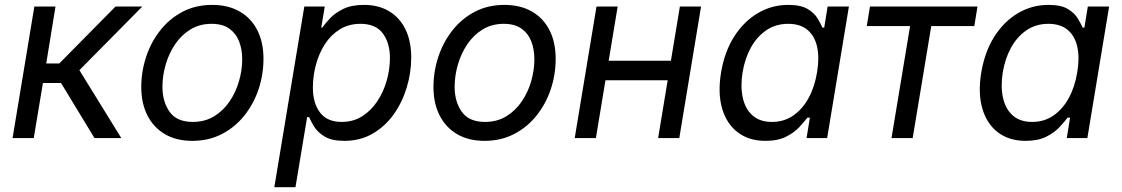

<svg xmlns="http://www.w3.org/2000/svg" viewBox="-20 -573 4656 797"><path d="M32.2 0 122.6 -545.9H210.4L171.9 -309.6H226.1L459.5 -545.9H570.8L309.6 -281.7L483.4 0H372.1L233.4 -228.5H158.2L120.1 0Z M778.3 11.7Q712.4 11.7 665 -15.9Q617.7 -43.5 592 -93.8Q566.4 -144 566.4 -211.4Q566.4 -276.4 586.7 -337.4Q606.9 -398.4 645.3 -447Q683.6 -495.6 738 -524.2Q792.5 -552.7 860.8 -552.7Q926.8 -552.7 974.6 -525.4Q1022.5 -498 1048.1 -447.8Q1073.7 -397.5 1073.7 -329.1Q1073.7 -263.2 1053.2 -202.1Q1032.7 -141.1 993.9 -92.8Q955.1 -44.4 900.6 -16.4Q846.2 11.7 778.3 11.7ZM780.3 -66.9Q830.6 -66.9 868.9 -90.3Q907.2 -113.8 933.1 -152.1Q959 -190.4 972.2 -236.3Q985.4 -282.2 985.4 -327.1Q985.4 -368.7 972.2 -401.9Q959 -435.1 931.2 -454.6Q903.3 -474.1 858.4 -474.1Q808.6 -474.1 770.5 -450.7Q732.4 -427.2 706.5 -388.7Q680.7 -350.1 667.5 -304Q654.3 -257.8 654.3 -212.4Q654.3 -150.9 684.1 -108.9Q713.9 -66.9 780.3 -66.9Z M1118.7 204.1 1243.2 -545.9H1328.1L1313.5 -458.5H1317.9Q1329.6 -475.1 1350.3 -497.3Q1371.1 -519.5 1405.3 -536.1Q1439.5 -552.7 1491.2 -552.7Q1551.3 -552.7 1595.2 -526.4Q1639.2 -500 1663.1 -451.2Q1687 -402.3 1687 -334.5Q1687 -271 1668.2 -209.2Q1649.4 -147.5 1613.8 -97.7Q1578.1 -47.9 1526.6 -18.1Q1475.1 11.7 1409.7 11.7Q1356.4 11.7 1326.9 -6.6Q1297.4 -24.9 1283.4 -48.3Q1269.5 -71.8 1263.2 -86.9H1254.9L1206.5 204.1ZM1397.9 -66.9Q1446.8 -66.9 1484.1 -90.8Q1521.5 -114.7 1547.1 -154.1Q1572.8 -193.4 1585.7 -240Q1598.6 -286.6 1598.6 -332Q1598.6 -394.5 1569.1 -434.3Q1539.6 -474.1 1476.6 -474.1Q1427.2 -474.1 1390.1 -450.9Q1353 -427.7 1328.4 -389.2Q1303.7 -350.6 1291.3 -303.7Q1278.8 -256.8 1278.8 -209.5Q1278.8 -144.5 1308.6 -105.7Q1338.4 -66.9 1397.9 -66.9Z M1991.2 11.7Q1925.3 11.7 1877.9 -15.9Q1830.6 -43.5 1804.9 -93.8Q1779.3 -144 1779.3 -211.4Q1779.3 -276.4 1799.6 -337.4Q1819.8 -398.4 1858.2 -447Q1896.5 -495.6 1950.9 -524.2Q2005.4 -552.7 2073.7 -552.7Q2139.6 -552.7 2187.5 -525.4Q2235.4 -498 2261 -447.8Q2286.6 -397.5 2286.6 -329.1Q2286.6 -263.2 2266.1 -202.1Q2245.6 -141.1 2206.8 -92.8Q2168 -44.4 2113.5 -16.4Q2059.1 11.7 1991.2 11.7ZM1993.2 -66.9Q2043.5 -66.9 2081.8 -90.3Q2120.1 -113.8 2146 -152.1Q2171.9 -190.4 2185.1 -236.3Q2198.2 -282.2 2198.2 -327.1Q2198.2 -368.7 2185.1 -401.9Q2171.9 -435.1 2144 -454.6Q2116.2 -474.1 2071.3 -474.1Q2021.5 -474.1 1983.4 -450.7Q1945.3 -427.2 1919.4 -388.7Q1893.6 -350.1 1880.4 -304Q1867.2 -257.8 1867.2 -212.4Q1867.2 -150.9 1897 -108.9Q1926.8 -66.9 1993.2 -66.9Z M2785.2 -320.8 2771.5 -239.7H2472.2L2485.8 -320.8ZM2543.9 -545.9 2453.6 0H2365.7L2456.1 -545.9ZM2890.1 -545.9 2799.8 0H2711.9L2802.2 -545.9Z M3157.2 11.7Q3089.4 11.7 3043 -23.2Q2996.6 -58.1 2977.8 -121.8Q2959 -185.5 2973.1 -272Q2987.8 -358.9 3027.8 -421.6Q3067.9 -484.4 3126 -518.6Q3184.1 -552.7 3252 -552.7Q3304.7 -552.7 3333 -535.4Q3361.3 -518.1 3374.3 -495.8Q3387.2 -473.6 3394 -458.5H3401.4L3415.5 -545.9H3503.9L3413.6 0H3328.1L3341.8 -84.5H3331.5Q3319.3 -68.4 3298.3 -45.7Q3277.3 -22.9 3243.2 -5.6Q3209 11.7 3157.2 11.7ZM3184.6 -66.9Q3234.4 -66.9 3272.7 -93.3Q3311 -119.6 3336.4 -166Q3361.8 -212.4 3371.6 -272.9Q3381.8 -333.5 3371.8 -378.7Q3361.8 -423.8 3331.8 -449Q3301.8 -474.1 3252 -474.1Q3199.7 -474.1 3160.4 -447Q3121.1 -419.9 3096.4 -374.5Q3071.8 -329.1 3062.5 -272.9Q3053.2 -215.8 3063 -168.9Q3072.8 -122.1 3103 -94.5Q3133.3 -66.9 3184.6 -66.9Z M3680.7 0 3757.8 -464.8H3578.1L3591.3 -545.9H4037.6L4024.4 -464.8H3845.7L3768.6 0Z M4237.3 11.7Q4169.4 11.7 4123 -23.2Q4076.7 -58.1 4057.9 -121.8Q4039.1 -185.5 4053.2 -272Q4067.9 -358.9 4107.9 -421.6Q4147.9 -484.4 4206.1 -518.6Q4264.2 -552.7 4332 -552.7Q4384.8 -552.7 4413.1 -535.4Q4441.4 -518.1 4454.3 -495.8Q4467.3 -473.6 4474.1 -458.5H4481.4L4495.6 -545.9H4584L4493.7 0H4408.2L4421.9 -84.5H4411.6Q4399.4 -68.4 4378.4 -45.7Q4357.4 -22.9 4323.2 -5.6Q4289.1 11.7 4237.3 11.7ZM4264.6 -66.9Q4314.5 -66.9 4352.8 -93.3Q4391.1 -119.6 4416.5 -166Q4441.9 -212.4 4451.7 -272.9Q4461.9 -333.5 4451.9 -378.7Q4441.9 -423.8 4411.9 -449Q4381.8 -474.1 4332 -474.1Q4279.8 -474.1 4240.5 -447Q4201.2 -419.9 4176.5 -374.5Q4151.9 -329.1 4142.6 -272.9Q4133.3 -215.8 4143.1 -168.9Q4152.8 -122.1 4183.1 -94.5Q4213.4 -66.9 4264.6 -66.9Z"/></svg>

Font: Inter Variable
Style: Italic
Weight: 400
Italic angle: -9.39999°
Designer: Rasmus Andersson
Foundry: rsms
Version: Version 4.001;git-9221beed3